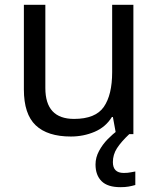

<svg xmlns="http://www.w3.org/2000/svg" viewBox="-20 -556 658 796"><path d="M533 -536V0H461L448 -71H444Q418 -29 372 -9.5Q326 10 274 10Q177 10 128 -36.5Q79 -83 79 -185V-536H168V-191Q168 -63 287 -63Q376 -63 410.5 -113Q445 -163 445 -257V-536ZM448 116Q448 161 493 161Q510 161 521.5 158.5Q533 156 541 155V211Q527 215 513 217.5Q499 220 479 220Q426 220 401 195Q376 170 376 126Q376 97 390.5 70Q405 43 426.5 21Q448 -1 468 -15L516 0Q482 32 465 58.5Q448 85 448 116Z"/></svg>

Font: Noto Sans Old Hungarian
Style: Regular
Weight: 400
Designer: Monotype Design Team
Foundry: Monotype Imaging Inc.
Version: Version 2.005; ttfautohint (v1.8.4.7-5d5b)